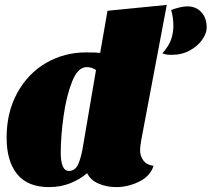

<svg xmlns="http://www.w3.org/2000/svg" viewBox="-20 -744 864 784"><path d="M552 -131Q552 -106 566 -88Q580 -70 607 -67Q594 -25 548.5 -2.5Q503 20 454 20Q415 20 382 5.5Q349 -9 336 -37Q307 -12 267.5 4Q228 20 180 20Q93 20 50 -33Q7 -86 7 -182Q7 -286 51 -365.5Q95 -445 169 -487.5Q243 -530 331 -530Q376 -530 389 -528L419 -700L661 -724L557 -173Q552 -146 552 -131ZM745 -718Q780 -718 802 -694.5Q824 -671 824 -631Q824 -609 806.5 -583Q789 -557 756 -538.5Q723 -520 680 -520Q664 -520 654.5 -522.5Q645 -525 643 -526Q671 -558 679.5 -585Q688 -612 688 -639Q688 -670 679 -703Q690 -708 710 -713Q730 -718 745 -718ZM334 -470Q298 -470 274.5 -411Q251 -352 239.5 -269.5Q228 -187 228 -119Q228 -86 236 -66Q244 -46 262 -46Q288 -46 300.5 -76Q313 -106 320 -153L372 -458Q355 -470 334 -470Z"/></svg>

Font: Sansita Black Italic
Style: Regular
Weight: 900
Italic angle: -11°
Designer: Pablo Cosgaya
Foundry: Omnibus-Type
Version: Version 1.006